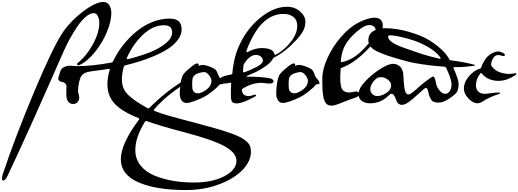

<svg xmlns="http://www.w3.org/2000/svg" viewBox="-280 -1052 5295 1961"><path d="M678 -918Q640 -918 595 -879.5Q550 -841 508 -778.5Q466 -716 431 -652Q396 -588 368 -523Q-13 346 -205 748Q-220 779 -236.5 788.5Q-253 798 -258 782.5Q-263 767 -254 734Q-123 342 72 -122Q267 -586 366 -728Q447 -844 572.5 -938Q698 -1032 777 -1032Q816 -1032 836.5 -999Q857 -966 857 -918Q857 -836 812.5 -727Q768 -618 690.5 -521Q613 -424 530 -387Q517 -381 510 -390.5Q503 -400 514 -409Q604 -481 669 -600Q734 -719 734 -820Q734 -857 719 -887.5Q704 -918 678 -918ZM1727 206Q1846 238 1925 260.5Q2004 283 2070.5 306.5Q2137 330 2174.5 349.5Q2212 369 2238.5 393Q2265 417 2274 441.5Q2283 466 2283 498Q2283 593 2198 682.5Q2113 772 1958 830.5Q1803 889 1620 889Q1313 889 1133.5 810Q954 731 954 576Q954 417 1138 172Q1148 159 1132 153Q964 86 890.5 6.5Q817 -73 817 -192Q817 -259 840 -336Q842 -343 839 -346.5Q836 -350 829 -349L787 -342Q631 -323 600 -312Q569 -301 552 -277Q537 -256 527 -210Q517 -164 517 -122Q517 -110 523 -91.5Q529 -73 529 -56Q529 -26 511.5 -8Q494 10 468 10Q397 10 397 -94Q397 -111 398 -134.5Q399 -158 399 -165Q399 -207 350 -217Q339 -219 333.5 -221Q328 -223 321.5 -231Q315 -239 315 -251Q315 -257 326 -290Q328 -297 331.5 -308.5Q335 -320 336.5 -325Q338 -330 342 -337.5Q346 -345 351 -350.5Q356 -356 364 -361Q394 -381 437 -381Q446 -381 467.5 -378.5Q489 -376 502 -376Q656 -376 859 -413Q869 -414 874 -425Q914 -510 974.5 -587.5Q1035 -665 1109 -727Q1183 -789 1271.5 -825.5Q1360 -862 1447 -862Q1516 -862 1545.5 -835Q1575 -808 1575 -751Q1575 -697 1537 -646Q1499 -595 1441.5 -557Q1384 -519 1303.5 -484Q1223 -449 1150.5 -426.5Q1078 -404 998 -384Q987 -381 984 -370Q965 -299 965 -242Q965 -192 980.5 -153Q996 -114 1034 -78.5Q1072 -43 1112.5 -16Q1153 11 1227 53Q1237 59 1246 50Q1412 -116 1584 -221Q1605 -234 1613 -218Q1619 -204 1602 -193Q1415 -74 1296 63Q1285 76 1301 82Q1333 95 1367.5 106.5Q1402 118 1452 132Q1502 146 1530.5 154Q1559 162 1630 180.5Q1701 199 1727 206ZM1393 -794Q1282 -794 1179.5 -697Q1077 -600 1016 -461Q1013 -454 1016.5 -450.5Q1020 -447 1027 -448Q1155 -480 1251 -518Q1347 -556 1412.5 -609.5Q1478 -663 1478 -720Q1478 -758 1458 -776Q1438 -794 1393 -794ZM1700 812Q1891 812 2013 747Q2135 682 2135 591Q2135 509 2015 442.5Q1895 376 1611 301Q1338 229 1219 185Q1207 181 1200 192Q1102 350 1102 481Q1102 572 1156 639Q1210 706 1300.5 742.5Q1391 779 1490.5 795.5Q1590 812 1700 812Z M1628 0Q1592 0 1574 -27.5Q1556 -55 1556 -97Q1556 -153 1566.5 -213Q1577 -273 1596 -297Q1619 -326 1678 -373Q1717 -404 1734 -404Q1750 -404 1750 -391Q1750 -383 1746 -378Q1770 -389 1789 -389Q1817 -389 1860.5 -372Q1904 -355 1916 -345Q1934 -331 1946 -295Q1955 -266 1972 -249Q1998 -223 1998 -202Q1998 -196 1996 -194.5Q1994 -193 1986 -193Q1964 -193 1957 -183Q1936 -156 1885.5 -116.5Q1835 -77 1796 -58Q1745 -33 1696 -16.5Q1647 0 1628 0ZM1743 -99Q1771 -99 1814.5 -127Q1858 -155 1873 -190Q1880 -208 1880 -226Q1880 -252 1854.5 -284Q1829 -316 1807 -316Q1783 -316 1752 -306Q1721 -296 1711 -287Q1692 -271 1687.5 -253Q1683 -235 1683 -193Q1683 -161 1685.5 -144Q1688 -127 1702 -113Q1716 -99 1743 -99Z M2138 4Q2100 4 2089 -14.5Q2078 -33 2078 -81Q2078 -160 2081 -196Q2082 -203 2078.5 -206Q2075 -209 2069 -207Q2037 -198 2007 -198Q1956 -198 1956 -231Q1956 -256 2010 -274Q2048 -286 2082 -291Q2092 -294 2093 -304Q2102 -400 2123.5 -479Q2145 -558 2191 -643Q2270 -789 2398 -886Q2526 -983 2652 -983Q2730 -983 2784.5 -935Q2839 -887 2839 -831Q2839 -779 2815.5 -735.5Q2792 -692 2744 -641Q2625 -515 2519 -465Q2511 -461 2508 -453Q2489 -416 2436 -378Q2383 -340 2332 -316Q2294 -298 2249 -280Q2237 -276 2237 -272.5Q2237 -269 2249 -269H2260Q2377 -269 2469 -254Q2492 -250 2503.5 -240.5Q2515 -231 2515 -221Q2515 -212 2503.5 -205Q2492 -198 2474 -198Q2465 -198 2434.5 -202Q2404 -206 2391 -206Q2292 -206 2198 -146Q2189 -141 2190 -131Q2197 -71 2260 -71Q2284 -71 2319 -85Q2330 -89 2333.5 -80.5Q2337 -72 2327 -67Q2200 4 2138 4ZM2537 -494Q2597 -523 2655 -584Q2756 -689 2756 -789Q2756 -848 2716.5 -879Q2677 -910 2614 -910Q2486 -910 2382 -796Q2341 -751 2299 -672Q2257 -593 2237 -531Q2235 -524 2239 -520.5Q2243 -517 2250 -521Q2325 -561 2391 -561Q2510 -561 2522 -502Q2524 -488 2537 -494ZM2215 -314Q2260 -328 2344 -370Q2405 -402 2405 -432Q2405 -458 2384 -474.5Q2363 -491 2335 -491Q2307 -491 2282 -475Q2257 -459 2243.5 -442.5Q2230 -426 2212 -399Q2207 -391 2207 -384L2202 -325Q2201 -318 2204.5 -315Q2208 -312 2215 -314Z M2613 0Q2577 0 2559 -27.5Q2541 -55 2541 -97Q2541 -153 2551.5 -213Q2562 -273 2581 -297Q2604 -326 2663 -373Q2702 -404 2719 -404Q2735 -404 2735 -391Q2735 -383 2731 -378Q2755 -389 2774 -389Q2802 -389 2845.5 -372Q2889 -355 2901 -345Q2919 -331 2931 -295Q2940 -266 2957 -249Q2983 -223 2983 -202Q2983 -196 2981 -194.5Q2979 -193 2971 -193Q2949 -193 2942 -183Q2921 -156 2870.5 -116.5Q2820 -77 2781 -58Q2730 -33 2681 -16.5Q2632 0 2613 0ZM2728 -99Q2756 -99 2799.5 -127Q2843 -155 2858 -190Q2865 -208 2865 -226Q2865 -252 2839.5 -284Q2814 -316 2792 -316Q2768 -316 2737 -306Q2706 -296 2696 -287Q2677 -271 2672.5 -253Q2668 -235 2668 -193Q2668 -161 2670.5 -144Q2673 -127 2687 -113Q2701 -99 2728 -99Z M3106 27Q3072 27 3051.5 5.5Q3031 -16 3023 -62Q3015 -108 3013.5 -139Q3012 -170 3012 -228Q3012 -242 3012 -249Q3012 -345 3065.5 -461.5Q3119 -578 3202.5 -674Q3286 -770 3371 -816Q3475 -871 3547 -871Q3586 -871 3608 -850.5Q3630 -830 3630 -789Q3630 -697 3444 -517Q3326 -402 3209 -359Q3200 -356 3199 -346Q3195 -296 3195 -270Q3195 -239 3196 -220Q3197 -201 3201.5 -177Q3206 -153 3215 -139.5Q3224 -126 3241.5 -116.5Q3259 -107 3284 -107Q3296 -107 3322.5 -112.5Q3349 -118 3357 -118Q3370 -118 3380 -111.5Q3390 -105 3390 -94Q3390 -70 3355 -57Q3249 -20 3177 10Q3134 27 3106 27ZM3214 -418Q3334 -443 3441 -559Q3479 -600 3498.5 -622Q3518 -644 3538 -677.5Q3558 -711 3558 -735Q3558 -763 3540.5 -779.5Q3523 -796 3493 -796Q3456 -796 3409 -764Q3319 -700 3264 -620.5Q3209 -541 3201 -429Q3200 -422 3203.5 -419Q3207 -416 3214 -418Z M3824 19Q3809 19 3795 10.5Q3781 2 3775 -10Q3774 -11 3763 -40Q3752 -69 3742 -81.5Q3732 -94 3717 -94Q3707 -94 3689 -76Q3610 3 3499 3Q3448 3 3415 -21.5Q3382 -46 3382 -88Q3382 -133 3416 -180Q3475 -258 3575.5 -329Q3676 -400 3738 -400Q3773 -400 3805 -373Q3819 -360 3827.5 -339.5Q3836 -319 3838 -303.5Q3840 -288 3841.5 -256Q3843 -224 3844 -211Q3851 -128 3864 -106Q3875 -87 3892 -87Q3914 -87 3989 -155V-89Q3930 -34 3891.5 -7.5Q3853 19 3824 19ZM3573 -71Q3619 -71 3668 -104Q3715 -136 3715 -179Q3715 -213 3681.5 -238.5Q3648 -264 3611 -264Q3585 -264 3570 -254Q3545 -237 3523.5 -205Q3502 -173 3502 -140Q3502 -112 3522.5 -91.5Q3543 -71 3573 -71Z M4199 -4Q4170 -4 4151.5 -11.5Q4133 -19 4121.5 -38.5Q4110 -58 4105 -73.5Q4100 -89 4092 -122Q4084 -155 4070 -155Q4059 -155 3989 -89V-155Q4060 -219 4128 -264Q4137 -270 4143 -270Q4163 -270 4172 -206Q4178 -167 4207 -130.5Q4236 -94 4267 -94Q4298 -94 4315 -124.5Q4332 -155 4332 -187Q4332 -244 4276 -361Q4272 -369 4261 -371Q4106 -381 3956 -408Q3879 -422 3751 -461Q3623 -500 3560 -533Q3482 -574 3482 -640Q3482 -703 3531.5 -733.5Q3581 -764 3651 -764Q3768 -764 3896.5 -727Q4025 -690 4106 -640Q4170 -601 4227.5 -548Q4285 -495 4309 -446Q4313 -437 4323 -436Q4454 -420 4557 -393Q4566 -391 4569.5 -388Q4573 -385 4569.5 -382.5Q4566 -380 4556 -379Q4461 -366 4378 -366H4361Q4347 -366 4353 -353Q4404 -239 4404 -198Q4404 -141 4387.5 -114Q4371 -87 4310 -46Q4248 -4 4199 -4ZM4209 -452Q4217 -450 4219.5 -454Q4222 -458 4218 -464Q4166 -540 4027 -606Q3963 -637 3859 -664Q3755 -691 3707 -691Q3684 -691 3684 -678Q3684 -622 3834 -568Q3983 -515 4042 -496.5Q4101 -478 4209 -452Z M4596 3Q4551 3 4504.5 -46Q4458 -95 4458 -145Q4458 -213 4510 -273.5Q4562 -334 4624 -352Q4633 -354 4635 -363Q4645 -396 4666 -430Q4687 -464 4702 -477Q4756 -526 4812 -526Q4828 -526 4852.5 -514Q4877 -502 4877 -491Q4877 -480 4858 -480Q4850 -480 4840 -484Q4827 -490 4809 -490Q4776 -490 4756 -456.5Q4736 -423 4736 -389Q4736 -378 4760.5 -354Q4785 -330 4809 -320Q4865 -297 4919 -297Q4944 -297 4978 -303Q4995 -306 4995 -298Q4995 -291 4984 -284Q4894 -226 4812 -226Q4704 -226 4641 -301Q4633 -312 4625 -301Q4581 -241 4581 -183Q4581 -143 4603.5 -118.5Q4626 -94 4668 -94Q4692 -94 4737 -100.5Q4782 -107 4812 -107Q4829 -107 4828.5 -101.5Q4828 -96 4812 -91Q4738 -66 4678 -33Q4671 -29 4659.5 -22Q4648 -15 4642 -11.5Q4636 -8 4627.5 -4Q4619 0 4611.5 1.5Q4604 3 4596 3Z"/></svg>

Font: Joscelyn
Style: Regular
Weight: 400
Designer: Peter S. Baker
Version: Version 1.012